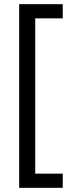

<svg xmlns="http://www.w3.org/2000/svg" viewBox="-20 -740 352 921"><path d="M281 161V93H149V-652H281V-720H72V161Z"/></svg>

Font: Noto Sans Gujarati ExtraCondensed
Style: Regular
Weight: 400
Width: 2
Designer: Jelle Bosma - Monotype Design Team, Universal Thirst
Foundry: Monotype Imaging Inc.
Version: Version 2.106